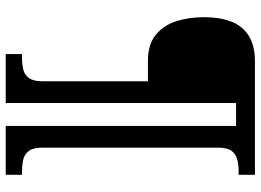

<svg xmlns="http://www.w3.org/2000/svg" viewBox="-140 -660 911 671"><g transform="rotate(90 315.5 -324.5)"><path d="M169 111V54H182Q205 54 223.5 49.5Q242 45 253 29.5Q264 14 264 -17V-386H193Q135 -386 101.5 -413.5Q68 -441 54 -485.5Q40 -530 40 -582Q40 -636 55 -676Q70 -716 104.5 -738Q139 -760 195 -760H591V-703H578Q556 -703 537 -698Q518 -693 507 -678Q496 -663 496 -631V-17Q496 14 507 29.5Q518 45 537 49.5Q556 54 578 54H591V111H420V-694H340V111Z"/></g></svg>

Font: Noto Serif Bengali ExtraBold
Style: Regular
Weight: 800
Designer: Juan Bruce, Universal Thirst, Indian Type Foundry and the Monotype Design Team.
Foundry: Monotype Imaging Inc.
Version: Version 2.003